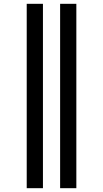

<svg xmlns="http://www.w3.org/2000/svg" viewBox="-20 -843 540 1006"><path d="M295 143V-823H380V143ZM120 143V-823H205V143Z"/></svg>

Font: Zed Mono Semibold
Style: Regular
Weight: 600
Monospace: yes
Designer: Belleve Invis
Foundry: Belleve Invis
Version: Version 1.0.0; ttfautohint (v1.8.4)